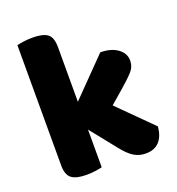

<svg xmlns="http://www.w3.org/2000/svg" viewBox="-123 -761 802 871"><g transform="rotate(-20 277.5 -326.0)"><path d="M295 -186 171 -263 396 -493Q448 -493 479.5 -470Q511 -447 511 -412Q511 -382 490 -359Q469 -336 425 -298ZM179 -239 316 -298 527 -88Q523 -42 500 -16.5Q477 9 434 9Q403 9 377.5 -6.5Q352 -22 323 -59ZM54 -264H224V-1Q213 2 192.5 5Q172 8 148 8Q99 8 76.5 -9Q54 -26 54 -72ZM224 -175H54V-652Q65 -655 85.5 -658Q106 -661 130 -661Q180 -661 202 -644.5Q224 -628 224 -581Z"/></g></svg>

Font: Baloo Bhaijaan 2 ExtraBold
Style: Regular
Weight: 800
Designer: Sanskriti Dholi, Noopur Datye and Ek Type
Foundry: Ek Type
Version: Version 1.701